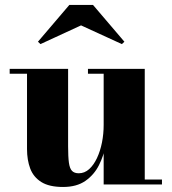

<svg xmlns="http://www.w3.org/2000/svg" viewBox="-20 -734 683 764"><path d="M231 10Q175.5 10 144.2 -9.8Q113 -29.5 100.2 -63.5Q87.5 -97.5 87.5 -141V-440.5H18.5V-460H251V-152Q251 -110 254.2 -86.5Q257.5 -63 266.8 -53.8Q276 -44.5 293.5 -44.5Q316.5 -44.5 334.8 -61Q353 -77.5 366 -105.2Q379 -133 385.8 -167.2Q392.5 -201.5 392.5 -237L408.5 -237.5Q408.5 -200.5 400.8 -157.8Q393 -115 373.8 -76.8Q354.5 -38.5 319.8 -14.2Q285 10 231 10ZM392.5 0V-440.5H330V-460H556V-19.5H624.5V0ZM141 -558.5 131 -568 256 -714.5H350L475 -568L465 -558.5L302.5 -633Z"/></svg>

Font: Bodoni Moda 11pt ExtraBold
Style: Regular
Weight: 800
Designer: Owen Earl
Foundry: indestructible type
Version: Version 2.004